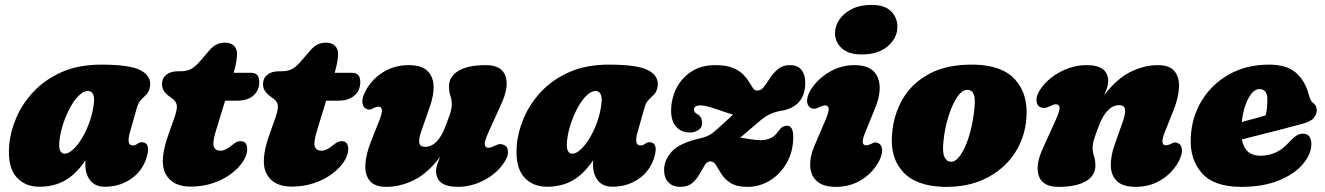

<svg xmlns="http://www.w3.org/2000/svg" viewBox="-20 -732 5278 765"><path d="M497.5 -204.5Q483 -152.5 509 -152.5Q516.5 -152.5 521 -155Q525.5 -157.5 532.5 -162Q543.5 -168 553.5 -164Q566 -161.5 569.2 -146Q572.5 -130.5 562.5 -99.5Q545 -48 500.2 -18Q455.5 12 397.5 12Q360 12 340 -12.5Q320 -37 320 -79Q320 -86 320.5 -93Q284 -39 240 -13.5Q196 12 137 12Q78 12 44 -28.2Q10 -68.5 16.5 -152Q20.5 -205.5 44.5 -262Q68.5 -318.5 113.8 -366.8Q159 -415 226 -444.8Q293 -474.5 383.5 -474.5Q498 -474.5 540.5 -451.8Q583 -429 578 -389Q575 -367.5 564.5 -356.8Q554 -346 542.5 -334.8Q531 -323.5 525 -301.5ZM217 -172.5Q213.5 -143 220 -131.2Q226.5 -119.5 237 -119.5Q253.5 -119.5 272.8 -137.8Q292 -156 309.5 -186.2Q327 -216.5 339.2 -253.2Q351.5 -290 354.5 -326.5Q356.5 -346.5 350 -358Q343.5 -369.5 330.5 -369.5Q313 -369.5 294.2 -351.2Q275.5 -333 259.5 -303.5Q243.5 -274 232 -239.5Q220.5 -205 217 -172.5Z M667 -339 654 -348.5Q640 -359 632.8 -370.2Q625.5 -381.5 625.5 -397Q625.5 -420.5 642.5 -434.2Q659.5 -448 689 -448H696.5Q721.5 -448 738.2 -455.5Q755 -463 775.5 -486.5L812.5 -529.5Q824 -543.5 839.2 -552.8Q854.5 -562 876.5 -562Q899.5 -562 912 -549.8Q924.5 -537.5 924.5 -517.5Q924.5 -504 921.2 -485.2Q918 -466.5 911 -442H980Q1013 -442 1013 -406Q1013 -371.5 989.5 -351.2Q966 -331 926.5 -331H877L840 -210Q826 -163.5 832 -147.5Q838 -131.5 858 -131.5Q878.5 -131.5 903 -152.5Q915.5 -162.5 922.5 -166Q929.5 -169.5 938.5 -169.5Q965 -169.5 965 -137.5Q965 -114.5 948.2 -88.5Q931.5 -62.5 901.2 -39.8Q871 -17 829.8 -2.8Q788.5 11.5 739.5 11.5Q667.5 11.5 640 -38.8Q612.5 -89 652 -198.5L672.5 -256.5Q685.5 -291.5 684.8 -309Q684 -326.5 667 -339Z M1069.5 -339 1056.5 -348.5Q1042.5 -359 1035.2 -370.2Q1028 -381.5 1028 -397Q1028 -420.5 1045 -434.2Q1062 -448 1091.5 -448H1099Q1124 -448 1140.8 -455.5Q1157.5 -463 1178 -486.5L1215 -529.5Q1226.5 -543.5 1241.8 -552.8Q1257 -562 1279 -562Q1302 -562 1314.5 -549.8Q1327 -537.5 1327 -517.5Q1327 -504 1323.8 -485.2Q1320.5 -466.5 1313.5 -442H1382.5Q1415.5 -442 1415.5 -406Q1415.5 -371.5 1392 -351.2Q1368.5 -331 1329 -331H1279.5L1242.5 -210Q1228.5 -163.5 1234.5 -147.5Q1240.5 -131.5 1260.5 -131.5Q1281 -131.5 1305.5 -152.5Q1318 -162.5 1325 -166Q1332 -169.5 1341 -169.5Q1367.5 -169.5 1367.5 -137.5Q1367.5 -114.5 1350.8 -88.5Q1334 -62.5 1303.8 -39.8Q1273.5 -17 1232.2 -2.8Q1191 11.5 1142 11.5Q1070 11.5 1042.5 -38.8Q1015 -89 1054.5 -198.5L1075 -256.5Q1088 -291.5 1087.2 -309Q1086.5 -326.5 1069.5 -339Z M1985 -155.5Q2001.5 -151 2003.8 -130.8Q2006 -110.5 1990 -86.5Q1961 -41.5 1909.8 -14.5Q1858.5 12.5 1804.5 12.5Q1717.5 12.5 1717.5 -51Q1717.5 -64 1722.5 -78.2Q1727.5 -92.5 1734.5 -108Q1684 -41 1629 -14.2Q1574 12.5 1519.5 12.5Q1473 12.5 1453.2 -11.8Q1433.5 -36 1435.8 -76.5Q1438 -117 1457 -165L1492.5 -255Q1513 -307 1488 -307Q1479 -307 1465 -299.5Q1451 -291.5 1440 -298.5Q1427.5 -303 1424.2 -321.5Q1421 -340 1436.5 -369.5Q1460.5 -415.5 1505.8 -444Q1551 -472.5 1608.5 -472.5Q1658.5 -472.5 1682.2 -450.2Q1706 -428 1707.5 -390.5Q1709 -353 1693 -308L1657.5 -206Q1648.5 -180.5 1650.5 -163.8Q1652.5 -147 1674 -147Q1699 -147 1719.2 -167.5Q1739.5 -188 1754 -226.5Q1768 -262.5 1774 -281.5Q1780 -300.5 1780 -316.5Q1780 -334 1774.5 -350.2Q1769 -366.5 1769 -388Q1769 -427 1806.8 -449.8Q1844.5 -472.5 1916 -472.5Q1978 -472.5 1993.5 -430.2Q2009 -388 1978.5 -320.5L1926 -204.5Q1910 -169 1911.5 -156Q1913 -143 1927 -143Q1935 -143 1954 -152.5Q1972 -161.5 1985 -155.5Z M2520 -204.5Q2505.5 -152.5 2531.5 -152.5Q2539 -152.5 2543.5 -155Q2548 -157.5 2555 -162Q2566 -168 2576 -164Q2588.5 -161.5 2591.8 -146Q2595 -130.5 2585 -99.5Q2567.5 -48 2522.8 -18Q2478 12 2420 12Q2382.5 12 2362.5 -12.5Q2342.5 -37 2342.5 -79Q2342.5 -86 2343 -93Q2306.5 -39 2262.5 -13.5Q2218.5 12 2159.5 12Q2100.5 12 2066.5 -28.2Q2032.5 -68.5 2039 -152Q2043 -205.5 2067 -262Q2091 -318.5 2136.2 -366.8Q2181.5 -415 2248.5 -444.8Q2315.5 -474.5 2406 -474.5Q2520.5 -474.5 2563 -451.8Q2605.5 -429 2600.5 -389Q2597.5 -367.5 2587 -356.8Q2576.5 -346 2565 -334.8Q2553.5 -323.5 2547.5 -301.5ZM2239.5 -172.5Q2236 -143 2242.5 -131.2Q2249 -119.5 2259.5 -119.5Q2276 -119.5 2295.2 -137.8Q2314.5 -156 2332 -186.2Q2349.5 -216.5 2361.8 -253.2Q2374 -290 2377 -326.5Q2379 -346.5 2372.5 -358Q2366 -369.5 2353 -369.5Q2335.5 -369.5 2316.8 -351.2Q2298 -333 2282 -303.5Q2266 -274 2254.5 -239.5Q2243 -205 2239.5 -172.5Z M3140.5 -186.5Q3140.5 -128.5 3115 -83.5Q3089.5 -38.5 3048 -13Q3006.5 12.5 2958.5 12.5Q2915 12.5 2891.2 -2.8Q2867.5 -18 2854.8 -38.2Q2842 -58.5 2833 -73.8Q2824 -89 2810 -89Q2797 -89 2787.8 -73.8Q2778.5 -58.5 2767.2 -38.2Q2756 -18 2738.2 -2.8Q2720.5 12.5 2690.5 12.5Q2660.5 12.5 2643.2 -5.5Q2626 -23.5 2626 -55.5Q2626 -94 2656.8 -128.2Q2687.5 -162.5 2770.5 -181Q2792 -186 2806.8 -194.2Q2821.5 -202.5 2837 -217Q2858.5 -236.5 2873.8 -250.5Q2889 -264.5 2900.5 -275.5Q2880.5 -281 2856 -289.8Q2831.5 -298.5 2808.8 -305.2Q2786 -312 2771 -312Q2756.5 -312 2750.8 -307.2Q2745 -302.5 2745 -296Q2745 -284 2759.5 -276.5Q2769 -271.5 2773.2 -262Q2777.5 -252.5 2777.5 -241.5Q2777.5 -223.5 2762.5 -213.8Q2747.5 -204 2728.5 -204Q2695 -204 2674.5 -226.5Q2654 -249 2654 -291Q2654 -337 2674.2 -378.5Q2694.5 -420 2733.8 -446.2Q2773 -472.5 2830.5 -472.5Q2872 -472.5 2898 -462.2Q2924 -452 2939.5 -436.8Q2955 -421.5 2964 -406.5Q2973 -391.5 2980 -381.2Q2987 -371 2997 -371Q3012.5 -371 3024 -386.2Q3035.5 -401.5 3048.5 -421.5Q3061.5 -441.5 3080 -457Q3098.5 -472.5 3127.5 -472.5Q3159.5 -472.5 3174.2 -452.5Q3189 -432.5 3188.5 -399.5Q3186.5 -305 3090 -290Q3045 -283 3008 -250.5Q2979 -225.5 2960.2 -209.8Q2941.5 -194 2929.5 -183.5Q2948.5 -181 2970.8 -177.2Q2993 -173.5 3011 -173.5Q3056.5 -173.5 3079 -206.5Q3089 -221 3097.5 -226Q3106 -231 3115.5 -231Q3140.5 -231 3140.5 -186.5Z M3414 -515Q3361.5 -515 3334.5 -539.2Q3307.5 -563.5 3307 -599Q3307 -628 3324.2 -653.8Q3341.5 -679.5 3374.2 -696Q3407 -712.5 3452.5 -712.5Q3505 -712.5 3530.2 -687.2Q3555.5 -662 3555.5 -625Q3555.5 -581 3517.5 -548Q3479.5 -515 3414 -515ZM3427.5 -204.5Q3406 -153 3430.5 -153Q3440.5 -153 3453.5 -160Q3467.5 -168 3479 -161.5Q3491.5 -157 3494.5 -138.5Q3497.5 -120 3482.5 -90Q3458 -44 3413 -15.8Q3368 12.5 3310.5 12.5Q3260 12.5 3235 -10Q3210 -32.5 3208.2 -70Q3206.5 -107.5 3225.5 -152L3269.5 -255Q3283 -286.5 3281.8 -299.2Q3280.5 -312 3267 -312Q3258.5 -312 3242 -304Q3225.5 -295 3213 -301Q3199.5 -305.5 3196.2 -324.5Q3193 -343.5 3209 -372Q3234.5 -414.5 3281.8 -443.5Q3329 -472.5 3385 -472.5Q3456.5 -472.5 3477 -424Q3497.5 -375.5 3466.5 -300.5Z M3860.5 -474.5Q3973 -472.5 4025 -414.5Q4077 -356.5 4069.5 -261.5Q4064 -184 4022.8 -121.2Q3981.5 -58.5 3909.5 -22Q3837.5 14.5 3740 12.5Q3629 9.5 3577.2 -47.8Q3525.5 -105 3534.5 -199Q3540 -273.5 3576.2 -336.8Q3612.5 -400 3682.8 -438Q3753 -476 3860.5 -474.5ZM3768 -87.5Q3787.5 -86.5 3806.2 -113Q3825 -139.5 3839.5 -184.5Q3854 -229.5 3860.5 -283Q3867.5 -335 3860.8 -353.8Q3854 -372.5 3836 -374Q3814 -375.5 3793.8 -345.2Q3773.5 -315 3759 -268.2Q3744.5 -221.5 3739.5 -173.5Q3734 -125.5 3742.8 -107Q3751.5 -88.5 3768 -87.5Z M4128 -304Q4112 -309 4109.8 -329Q4107.5 -349 4123.5 -373.5Q4152.5 -418 4203.8 -445.2Q4255 -472.5 4309 -472.5Q4395.5 -472.5 4395.5 -408.5Q4395.5 -396 4390.8 -381.5Q4386 -367 4378.5 -351.5Q4429.5 -418.5 4484.2 -445.5Q4539 -472.5 4593.5 -472.5Q4640 -472.5 4659.8 -448.2Q4679.5 -424 4677.5 -383.5Q4675.5 -343 4656.5 -294.5L4620.5 -204.5Q4600.5 -153 4625 -153Q4634.5 -153 4648 -160Q4662 -168 4673.5 -161.5Q4686 -157 4689 -138.5Q4692 -120 4677 -90Q4652.5 -44 4607.5 -15.8Q4562.5 12.5 4505 12.5Q4454.5 12.5 4431 -9.8Q4407.5 -32 4406 -69.2Q4404.5 -106.5 4420 -152L4456 -254Q4464.5 -279.5 4462.5 -296.2Q4460.5 -313 4439 -313Q4414.5 -313 4394.2 -292.2Q4374 -271.5 4359.5 -233.5Q4345.5 -197.5 4339.5 -178.5Q4333.5 -159.5 4333.5 -143.5Q4333.5 -126 4339 -109.5Q4344.5 -93 4344.5 -72Q4344.5 -32.5 4306.5 -10Q4268.5 12.5 4197.5 12.5Q4135 12.5 4119.5 -29.8Q4104 -72 4134.5 -139.5L4187 -255.5Q4203 -290.5 4201.8 -303.5Q4200.5 -316.5 4186.5 -316.5Q4178 -316.5 4159 -307Q4141.5 -298.5 4128 -304Z M5205 -159.5Q5205 -118.5 5171.8 -78.8Q5138.5 -39 5076 -13.2Q5013.5 12.5 4925 12.5Q4816.5 12.5 4768.2 -42.8Q4720 -98 4724.5 -183.5Q4728 -265 4768 -330.8Q4808 -396.5 4877 -435.5Q4946 -474.5 5036.5 -474.5Q5107.5 -474.5 5144 -441.8Q5180.5 -409 5194 -356.5Q5201 -330 5210.5 -323Q5226.5 -312.5 5226.5 -293.5Q5226.5 -276.5 5214.5 -262Q5202.5 -247.5 5170 -239Q5140 -230.5 5098.2 -219.8Q5056.5 -209 5011.8 -197.8Q4967 -186.5 4928 -176.5Q4940 -111.5 5002 -111.5Q5066.5 -111.5 5113 -162Q5133 -184 5147 -192.5Q5161 -201 5177 -199Q5192.5 -197 5198.8 -185.2Q5205 -173.5 5205 -159.5ZM4997.5 -377Q4974 -377 4954 -340Q4934 -303 4927.5 -246Q4953 -252.5 4978.2 -259.5Q5003.5 -266.5 5023 -272.5Q5029.5 -298.5 5029.5 -336.5Q5029.5 -377 4997.5 -377Z"/></svg>

Font: Fraunces 72pt S100 Black
Style: Italic
Weight: 900
Italic angle: -16°
Version: Version 1.000; ttfautohint (v1.8.3)